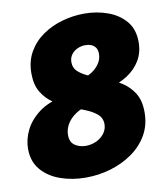

<svg xmlns="http://www.w3.org/2000/svg" viewBox="-83 -794 757 878"><g transform="rotate(-10 295.5 -355.0)"><path d="M245 15Q183 15 128.5 -4Q74 -23 40.5 -62Q7 -101 7 -160Q7 -204 28 -246.5Q49 -289 92.5 -322Q136 -355 205 -368L315 -309Q279 -301 252.5 -283Q226 -265 212 -241Q198 -217 198 -191Q198 -157 220 -142.5Q242 -128 270 -128Q297 -128 320 -139Q343 -150 357 -169Q371 -188 371 -211Q371 -240 350 -258Q329 -276 296 -289Q263 -302 226.5 -316.5Q190 -331 157 -353Q124 -375 103 -409.5Q82 -444 82 -497Q82 -554 107 -597Q132 -640 173.5 -668.5Q215 -697 265.5 -711Q316 -725 367 -725Q425 -725 476 -706.5Q527 -688 558.5 -650.5Q590 -613 590 -554Q590 -506 568 -469Q546 -432 507.5 -407Q469 -382 418 -370L279 -430Q311 -431 339 -445Q367 -459 384.5 -482Q402 -505 402 -532Q402 -550 394.5 -561Q387 -572 374.5 -577Q362 -582 347 -582Q329 -582 311.5 -574.5Q294 -567 282.5 -552Q271 -537 271 -516Q271 -488 292 -470Q313 -452 346 -439Q379 -426 416 -412Q453 -398 486 -376.5Q519 -355 540 -321Q561 -287 561 -233Q561 -174 534.5 -128Q508 -82 462.5 -50Q417 -18 361 -1.5Q305 15 245 15Z"/></g></svg>

Font: Bitter Thin Black
Style: Italic
Weight: 900
Italic angle: -9°
Version: Version 3.020